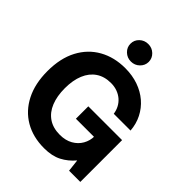

<svg xmlns="http://www.w3.org/2000/svg" viewBox="-261 -1092 1249 1249"><g transform="rotate(45 363.5 -467.5)"><path d="M364.6 11.7Q262.7 11.7 186.4 -32.7Q110.2 -77.1 67.8 -160.4Q25.4 -243.6 25.4 -358.8Q25.4 -477.1 69.3 -560.1Q113.3 -643.1 191.3 -686.8Q269.2 -730.5 370.5 -730.5Q435.9 -730.5 491 -711.2Q546 -691.9 587.1 -656.6Q628.1 -621.3 652.5 -573.2Q677 -525.2 681.4 -467.4H527Q523.1 -495.7 510.4 -519.3Q497.8 -543 477.5 -560.3Q457.3 -577.5 430.8 -587Q404.3 -596.5 372.9 -596.5Q312.8 -596.5 270.5 -567.9Q228.2 -539.3 206.2 -486.3Q184.2 -433.3 184.2 -360Q184.2 -287.5 205.7 -234.1Q227.1 -180.7 269.8 -151.5Q312.4 -122.3 375.8 -122.3Q428 -122.5 465 -143.7Q502.1 -164.8 522 -199.8Q542 -234.7 542.2 -275.8L565.2 -270.5H375.6V-384.6H686.5V0H583.2L573.8 -83.4H572.3Q535.2 -39.3 486 -13.8Q436.8 11.7 364.6 11.7ZM365.4 -786.3Q330.4 -786.3 305.8 -810.1Q281.2 -833.8 281.4 -866.8Q281.2 -900.3 305.8 -923.8Q330.4 -947.3 365.4 -947.3Q400.2 -947.3 424.7 -923.8Q449.2 -900.3 449.4 -866.8Q449.2 -833.8 424.7 -810.1Q400.2 -786.3 365.4 -786.3Z"/></g></svg>

Font: Inter Display V
Style: Regular
Weight: 400
Designer: Rasmus Andersson
Foundry: rsms
Version: Version 3.015;git-src